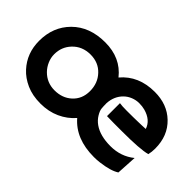

<svg xmlns="http://www.w3.org/2000/svg" viewBox="-68 -824 1135 1135"><g transform="rotate(45 499.0 -256.5)"><path d="M745.6 7.3Q593.3 7.3 512.7 -86.4Q475.1 -42.5 420.4 -17.6Q365.7 7.3 298.6 7.3Q231.4 7.3 180.7 -15.4Q129.9 -38.1 96.7 -74.7Q30.8 -146.5 30.8 -250Q30.8 -366.7 106.4 -442.4Q184.1 -520 313.7 -520Q443.4 -520 516.1 -428.2Q593.3 -520 728 -520Q832.5 -520 898.4 -456.5Q966.8 -391.1 966.8 -284.2Q966.8 -255.9 960.9 -232.4Q906.7 -217.8 757.3 -217.8Q757.3 -217.8 687.5 -217.8Q655.8 -217.8 629.4 -218.8V-327.1Q649.4 -323.7 687.7 -323.7Q726.1 -323.7 742.9 -324Q759.8 -324.2 778.3 -324.7Q778.3 -324.7 814 -325.7Q831.5 -326.2 845.2 -327.1Q827.1 -382.8 757.8 -401.9Q736.3 -407.7 710.2 -407.7Q684.1 -407.7 659.4 -397.9Q634.8 -388.2 616.2 -370.1Q577.1 -332 573.2 -271.5L573.7 -253.9V-248Q573.7 -245.6 575 -228.5Q576.2 -211.4 591.3 -186.3Q606.4 -161.1 631.3 -143.6Q682.6 -107.4 769.5 -107.4Q856.4 -107.4 919.9 -159.2Q917.5 -105 912.6 -30.8Q873.5 -5.4 793 4.4Q769 7.3 745.6 7.3ZM149.9 -256.8Q149.9 -227.5 161.9 -200Q173.8 -172.4 194.3 -151.4Q238.3 -106.9 302.2 -106.9Q366.7 -106.9 409.2 -145.5Q454.1 -186 454.1 -252Q454.1 -318.4 412.1 -362.8Q370.1 -407.7 303.7 -407.7Q234.4 -407.7 190.4 -360.8Q149.9 -317.9 149.9 -256.8Z"/></g></svg>

Font: HammersmithOne
Style: Regular
Weight: 400
Designer: Nicole Fally
Foundry: Nicole Fally
Version: Version 1.003